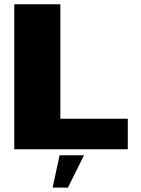

<svg xmlns="http://www.w3.org/2000/svg" viewBox="-20 -695 656 894"><path d="M46.5 0H575V-142H261V-675H46.5ZM225 178.5H296.5L371 28H257.5Z"/></svg>

Font: Anybody SemiExpanded ExtraBold
Style: Regular
Weight: 800
Width: 6
Version: Version 1.113;gftools[0.9.25]